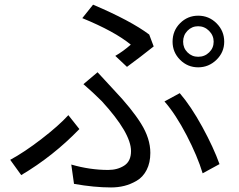

<svg xmlns="http://www.w3.org/2000/svg" viewBox="-20 -783 1040 835"><path d="M776.4 -601.6Q776.4 -574.2 795.4 -555.2Q814.5 -536.1 841.8 -536.1Q870.1 -536.1 889.6 -555.2Q909.2 -574.2 909.2 -601.6Q909.2 -628.9 889.2 -648.9Q869.1 -668.9 841.8 -668.9Q814.5 -668.9 795.4 -649.4Q776.4 -629.9 776.4 -601.6ZM730.5 -601.6Q730.5 -649.4 763.2 -682.1Q795.9 -714.8 841.8 -714.8Q888.7 -714.8 921.9 -681.6Q955.1 -648.4 955.1 -601.6Q955.1 -555.7 921.4 -522.9Q887.7 -490.2 841.8 -490.2Q795.9 -490.2 763.2 -522.9Q730.5 -555.7 730.5 -601.6ZM532.2 -492.2 481.4 -540Q515.6 -559.6 548.8 -588.9Q478.5 -646.5 337.9 -704.1L384.8 -762.7Q547.9 -693.4 628.9 -632.8L648.4 -581.1Q590.8 -535.2 532.2 -492.2ZM301.8 16.6 290 -67.4Q371.1 -43.9 450.2 -43.9Q491.2 -43.9 520.5 -63Q549.8 -82 549.8 -126Q549.8 -204.1 422.9 -342.8Q384.8 -380.9 342.8 -417L404.3 -468.8Q406.2 -466.8 475.6 -391.6Q552.7 -310.5 593.3 -245.6Q633.8 -180.7 633.8 -118.2Q633.8 -75.2 617.7 -43.9Q601.6 -12.7 574.7 2.9Q547.9 18.6 520.5 25.4Q493.2 32.2 462.9 32.2Q389.6 32.2 301.8 16.6ZM934.6 -69.3 861.3 -29.3Q838.9 -103.5 791.5 -194.8Q744.1 -286.1 695.3 -341.8L761.7 -377.9Q810.5 -321.3 859.9 -231Q909.2 -140.6 934.6 -69.3ZM277.3 -282.2 325.2 -221.7Q210.9 -103.5 72.3 -21.5L24.4 -87.9Q85.9 -121.1 160.6 -178.7Q235.4 -236.3 277.3 -282.2Z"/></svg>

Font: Gen Shin Gothic Monospace Regular
Style: Regular
Weight: 400
Designer: [Source Han Sans]
Ryoko NISHIZUKA  (kana & ideographs); Paul D. Hunt (Latin, Greek & Cyrillic); Wenlong ZHANG  (bopomofo
Version: Version 1.002.20150607